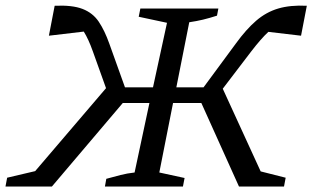

<svg xmlns="http://www.w3.org/2000/svg" viewBox="-40 -679 1137 699"><path d="M149 0H-20L-14 -32L88 -56L346 -358L298 -492Q282 -537 265 -564L138 -549L159 -658Q223 -661 260.5 -646.5Q298 -632 319.5 -600Q341 -568 358 -520L415 -361H517L568 -596L465 -618L471 -648H755L750 -622Q722 -613 699 -607.5Q676 -602 649 -598L602 -361H701L819 -521Q856 -572 892.5 -603.5Q929 -635 973 -648Q1017 -661 1077 -658L1056 -549L937 -563Q910 -538 874 -491L771 -356L909 -55L1000 -32L994 0H830L693 -304H590L540 -51L632 -31L626 0H342L347 -28Q376 -36 399.5 -42Q423 -48 450 -51L504 -304H407Z"/></svg>

Font: Piazzolla
Style: Italic
Weight: 400
Italic angle: -11.3°
Designer: Juan Pablo del Peral
Foundry: Huerta Tipografica
Version: Version 1.330